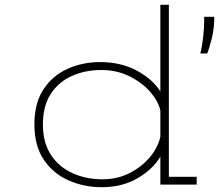

<svg xmlns="http://www.w3.org/2000/svg" viewBox="-20 -770 914 801"><path d="M404.5 11Q330 11 265.8 -17.5Q201.5 -46 162.5 -104Q123.5 -162 123.5 -251Q123.5 -340 161.5 -397.5Q199.5 -455 262 -483Q324.5 -511 398 -511Q484.5 -511 550.5 -475.5Q616.5 -440 649 -388.5V-750H684.5V-32.5H800.5V0H649V-116.5Q617.5 -63.5 553.5 -26.2Q489.5 11 404.5 11ZM159 -251Q159 -175 192.5 -124Q226 -73 282.5 -47.5Q339 -22 408 -22Q469.5 -22 521 -48.2Q572.5 -74.5 606.2 -115.5Q640 -156.5 649 -200V-309.5Q639.5 -350 604.8 -388.8Q570 -427.5 517.8 -452.8Q465.5 -478 403.5 -478Q335.5 -478 280 -453.2Q224.5 -428.5 191.8 -378.2Q159 -328 159 -251ZM815.5 -547Q822.5 -572 827.2 -612.5Q832 -653 832 -700H874Q874 -653 864.2 -612.5Q854.5 -572 844.5 -547Z"/></svg>

Font: Trispace SemiExpanded Thin
Style: Regular
Weight: 100
Width: 6
Designer: Tyler Finck
Foundry: Etcetera Type Company
Version: Version 1.210; ttfautohint (v1.8.3)